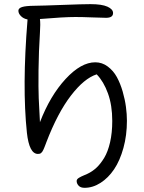

<svg xmlns="http://www.w3.org/2000/svg" viewBox="-20 -730 696 927"><path d="M388.2 176.8Q369.1 176.8 359.6 166.5Q350.1 156.2 350.1 144Q350.1 139.6 352.8 135.7Q355.5 131.8 361.6 128.2Q367.7 124.5 372.8 122.1Q377.9 119.6 387.7 115.5Q397.5 111.3 402.8 108.9Q425.8 98.1 445.6 79.8Q465.3 61.5 483.2 32Q501 2.4 511.5 -43.2Q522 -88.9 522 -146Q522 -221.7 501.2 -279.1Q480.5 -336.4 446.8 -371.1Q386.2 -351.6 322.3 -268.3Q258.3 -185.1 204.1 -43.9Q202.1 -38.6 198.7 -29.5Q195.3 -20.5 193.6 -16.6Q191.9 -12.7 189.2 -6.6Q186.5 -0.5 184.3 2.2Q182.1 4.9 179 8.1Q175.8 11.2 171.9 12.2Q168 13.2 163.1 13.2Q121.1 13.2 109.9 -88.9Q86.4 -312.5 112.8 -632.8V-636.2Q93.8 -639.6 81.3 -652.1Q68.8 -664.6 68.8 -678.2Q68.8 -690.4 86.4 -696Q104 -701.7 145 -702.1Q186.5 -702.6 282.7 -706.3Q378.9 -710 417 -710Q471.7 -710 498.8 -697.8Q525.9 -685.5 525.9 -667Q525.9 -644 492.2 -644Q469.7 -644 423.6 -646Q377.4 -647.9 344.2 -647.9Q287.6 -647.9 172.9 -638.2Q175.8 -614.3 172.9 -573.2Q167 -480.5 166 -391.4Q165 -302.2 167 -255.4Q168.9 -208.5 172.9 -140.1Q222.2 -268.1 296.6 -348.6Q371.1 -429.2 439.9 -429.2Q473.1 -429.2 500.2 -408.9Q527.3 -388.7 544.2 -357.9Q561 -327.1 572.3 -288.1Q583.5 -249 588.1 -213.9Q592.8 -178.7 592.8 -147Q592.8 -76.7 575.9 -15.6Q559.1 45.4 531 87.2Q502.9 128.9 465.6 152.8Q428.2 176.8 388.2 176.8Z"/></svg>

Font: Shantell Sans Normal
Style: Regular
Weight: 300
Designer: Stephen Nixon, Anya Danilova, Shantell Martin
Foundry: Arrow Type
Version: Version 1.006;[559af2be0]